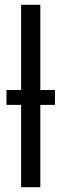

<svg xmlns="http://www.w3.org/2000/svg" viewBox="-20 -780 257 800"><path d="M68 0V-343H7V-405H68V-760H148V-405H209V-343H148V0Z"/></svg>

Font: Noto Sans ExtraCondensed
Style: Regular
Weight: 400
Width: 2
Designer: Monotype Design Team
Foundry: Monotype Imaging Inc.
Version: Version 2.013; ttfautohint (v1.8.4.7-5d5b)